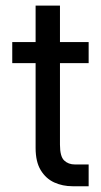

<svg xmlns="http://www.w3.org/2000/svg" viewBox="-20 -646 350 666"><path d="M287.5 -75.5V0H231.5Q197 0 168 -13.2Q139 -26.5 121.2 -55.8Q103.5 -85 103.5 -133V-427H22.5V-500H103.5V-626.5H188V-500H287.5V-427H188V-144Q188 -103.5 202.5 -89.5Q217 -75.5 240 -75.5Z"/></svg>

Font: Overused Grotesk
Style: Regular
Weight: 450
Version: Version 0.004